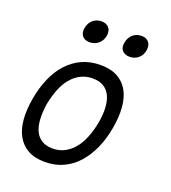

<svg xmlns="http://www.w3.org/2000/svg" viewBox="-142 -879 883 993"><g transform="rotate(20 300.0 -382.0)"><path d="M218 10Q162 10 124.5 -11Q87 -32 66 -70Q45 -108 41 -160.5Q37 -213 48 -276Q59 -339 81.5 -391Q104 -443 138 -480.5Q172 -518 217.5 -539Q263 -560 320 -560Q376 -560 414 -539Q452 -518 472.5 -480.5Q493 -443 497 -391Q501 -339 490 -277Q479 -213 455.5 -160.5Q432 -108 398 -70Q364 -32 319 -11Q274 10 218 10ZM232 -69Q268 -69 297 -84Q326 -99 348.5 -126Q371 -153 386.5 -191.5Q402 -230 411 -277Q419 -322 417 -359.5Q415 -397 402.5 -424Q390 -451 366 -466Q342 -481 305 -481Q269 -481 239.5 -466Q210 -451 187.5 -424Q165 -397 150 -359Q135 -321 126 -275Q119 -229 121 -191Q123 -153 135.5 -126Q148 -99 172 -84Q196 -69 232 -69ZM444 -651Q417 -651 403 -667.5Q389 -684 395 -711Q400 -740 419.5 -757Q439 -774 467 -774Q494 -774 507.5 -757Q521 -740 516 -711Q511 -684 491.5 -667.5Q472 -651 444 -651ZM224 -651Q197 -651 183.5 -667.5Q170 -684 175 -711Q180 -740 199.5 -757Q219 -774 247 -774Q274 -774 288 -757Q302 -740 297 -711Q291 -684 271.5 -667.5Q252 -651 224 -651Z"/></g></svg>

Font: Maple Mono Light
Style: Italic
Weight: 300
Italic angle: -10°
Monospace: yes
Designer: subframe7536
Version: Version 7.000